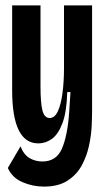

<svg xmlns="http://www.w3.org/2000/svg" viewBox="-20 -548 385 711"><path d="M143 143Q101 143 63 126.5Q25 110 9 74L56 -6Q68 25 89.5 37.5Q111 50 137 50Q189 50 209.5 2Q230 -46 236 -130L241 -207H229Q227 -134 211.5 -92.5Q196 -51 172.5 -34Q149 -17 122 -17Q25 -17 25 -214V-528H130V-228Q130 -168 137 -139.5Q144 -111 164 -111Q183 -111 194.5 -136.5Q206 -162 211.5 -204Q217 -246 217 -297V-528H321V-139Q321 -117 319.5 -82Q318 -47 309.5 -8Q301 31 282.5 65Q264 99 230 121Q196 143 143 143Z"/></svg>

Font: Bricolage Grotesque 96pt Condensed Medium
Style: Regular
Weight: 500
Width: 3
Designer: Mathieu Triay
Foundry: Atelier Triay
Version: Version 1.001; ttfautohint (v1.8.4.7-5d5b);gftools[0.9.33.de